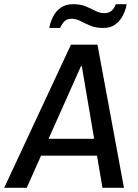

<svg xmlns="http://www.w3.org/2000/svg" viewBox="-43 -900 663 920"><path d="M-23 0 297 -686H424L551 0H448L349 -583H345L85 0ZM110 -154 122 -235H469L457 -154ZM193 -766Q199 -797 212.5 -822.5Q226 -848 249.5 -864Q273 -880 307 -880Q342 -880 367.5 -869.5Q393 -859 414 -848Q435 -837 457 -837Q478 -837 491.5 -848.5Q505 -860 512 -880H564Q559 -850 545 -824Q531 -798 508.5 -782Q486 -766 452 -766Q416 -766 390 -777Q364 -788 343 -799Q322 -810 299 -810Q279 -810 267 -799Q255 -788 245 -766Z"/></svg>

Font: Chivo Mono
Style: Italic
Weight: 400
Italic angle: -8.05°
Monospace: yes
Version: Version 1.008